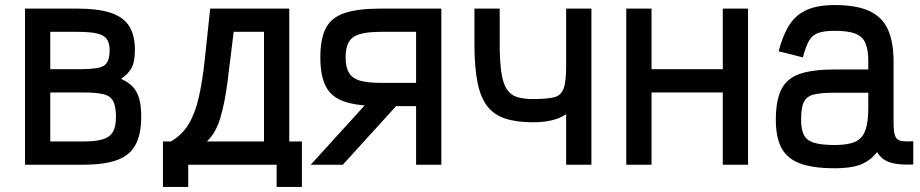

<svg xmlns="http://www.w3.org/2000/svg" viewBox="-20 -652 3640 760"><path d="M79 0V-618H284Q367 -618 417.5 -601.5Q468 -585 491 -549Q514 -513 514 -454Q514 -408 501 -383.5Q488 -359 459 -340Q488 -327 505.5 -308.5Q523 -290 531 -261.5Q539 -233 539 -189Q539 -121 516.5 -79Q494 -37 443.5 -18.5Q393 0 309 0ZM179 -92H309Q360 -92 388 -101Q416 -110 427.5 -131Q439 -152 439 -189Q439 -232 427.5 -252.5Q416 -273 388 -279.5Q360 -286 309 -286H179ZM179 -378H284Q336 -378 364 -382.5Q392 -387 403 -403.5Q414 -420 414 -454Q414 -481 403 -497Q392 -513 364 -519.5Q336 -526 284 -526H179Z M656 -92Q700 -117 726 -159.5Q752 -202 766.5 -265Q781 -328 790.5 -415.5Q800 -503 812 -618H1125V-92H1025V-526H905Q892 -417 881 -331Q870 -245 852 -185Q834 -125 799 -92ZM625 88V-92H1175V88H1075V0H725V88Z M1627 0V-526H1488Q1435 -526 1404.5 -517Q1374 -508 1361 -486Q1348 -464 1348 -425Q1348 -387 1361 -364.5Q1374 -342 1404.5 -333Q1435 -324 1488 -324H1699V-232H1488Q1397 -232 1344.5 -249.5Q1292 -267 1270 -309.5Q1248 -352 1248 -425Q1248 -499 1270 -541Q1292 -583 1344.5 -600.5Q1397 -618 1488 -618H1727V0ZM1210 0 1481 -298H1608L1337 0Z M2221 0V-200Q2198 -184 2165 -176Q2132 -168 2090 -168Q2025 -168 1980.5 -182.5Q1936 -197 1909 -231.5Q1882 -266 1870 -326.5Q1858 -387 1858 -479V-618H1958V-479Q1958 -409 1964.5 -365.5Q1971 -322 1986 -299Q2001 -276 2026.5 -268Q2052 -260 2090 -260Q2144 -260 2172 -266.5Q2200 -273 2210.5 -300.5Q2221 -328 2221 -389V-618H2321V0Z M2841 0V-618H2941V0ZM2459 0V-618H2559V0ZM2488 -286V-378H2912V-286Z M3284 14Q3198 14 3147 -5Q3096 -24 3073.5 -66Q3051 -108 3051 -178Q3051 -256 3073.5 -299.5Q3096 -343 3147 -360Q3198 -377 3284 -377H3417V-409Q3417 -455 3405.5 -481.5Q3394 -508 3365.5 -519Q3337 -530 3284 -530Q3242 -530 3218.5 -521.5Q3195 -513 3182 -490Q3169 -467 3158 -425L3062 -449Q3079 -514 3105 -554Q3131 -594 3174 -613Q3217 -632 3284 -632Q3371 -632 3422 -608Q3473 -584 3495 -534.5Q3517 -485 3517 -409V-168Q3517 -131 3523 -114.5Q3529 -98 3546 -94.5Q3563 -91 3595 -93V-1Q3538 2 3503.5 -9Q3469 -20 3452 -50Q3434 -27 3410.5 -12.5Q3387 2 3356 8Q3325 14 3284 14ZM3284 -78Q3337 -78 3365.5 -91Q3394 -104 3405.5 -136.5Q3417 -169 3417 -226V-285H3284Q3231 -285 3202 -278Q3173 -271 3162 -248.5Q3151 -226 3151 -178Q3151 -140 3162 -118Q3173 -96 3202 -87Q3231 -78 3284 -78Z"/></svg>

Font: Victor Mono
Style: Bold
Weight: 700
Monospace: yes
Designer: Rune Bjørnerås
Version: Version 1.561;gftools[0.9.30]